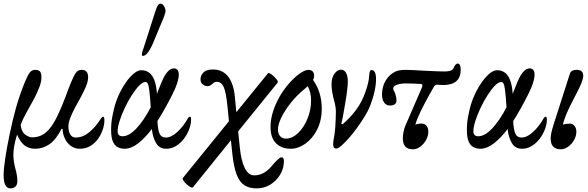

<svg xmlns="http://www.w3.org/2000/svg" viewBox="-48 -811 3252 1061"><path d="M10 230Q-28 230 -28 157Q-28 125 -20 70Q-12 15 4 -63Q21 -146 40 -214Q59 -282 90 -359Q104 -393 115.5 -409Q127 -425 147 -425Q164 -425 172.5 -416.5Q181 -408 181 -382Q181 -363 172 -336Q159 -300 139 -263Q119 -226 99 -190.5Q79 -155 66 -121Q70 -83 91 -67.5Q112 -52 129 -52Q173 -52 205 -78.5Q237 -105 265.5 -162.5Q294 -220 327 -311Q347 -364 359 -388Q371 -412 381 -418.5Q391 -425 403 -425Q439 -425 439 -384Q439 -371 434.5 -354Q430 -337 414.5 -305.5Q399 -274 366 -215Q349 -183 339.5 -157Q330 -131 330 -113Q330 -84 340.5 -67.5Q351 -51 370 -51Q410 -51 445.5 -80.5Q481 -110 509 -155Q516 -166 522 -166Q529 -166 529 -145Q529 -124 520.5 -97Q512 -70 495 -45.5Q478 -21 452.5 -5Q427 11 392 11Q364 11 342.5 -5.5Q321 -22 309.5 -47.5Q298 -73 298 -98L292 -99Q261 -38 224.5 -13.5Q188 11 147 11Q115 11 91 -5Q67 -21 46 -67Q34 -26 30 -1Q26 24 26 44Q26 80 37 121Q43 142 45.5 159.5Q48 177 48 188Q48 211 37 220.5Q26 230 10 230Z M640 11Q620 11 603 2.5Q586 -6 576 -28.5Q566 -51 566 -94Q566 -134 573.5 -171Q581 -208 588 -233Q598 -266 614.5 -299.5Q631 -333 651.5 -361Q672 -389 693 -406Q714 -423 733 -423Q810 -423 819 -297Q819 -295 819 -292Q828 -313 836 -335Q844 -356 855 -379Q866 -402 881 -417.5Q896 -433 913 -433Q940 -433 940 -398Q940 -380 932 -354Q924 -328 906 -292Q885 -250 864 -212.5Q843 -175 822 -142Q822 -133 823 -125Q827 -82 837 -66.5Q847 -51 869 -51Q898 -51 931 -81Q964 -111 989 -155Q995 -166 1002 -166Q1008 -166 1008 -149Q1008 -125 997.5 -97Q987 -69 968.5 -44.5Q950 -20 925 -4.5Q900 11 871 11Q833 11 815 -19.5Q797 -50 792 -91Q792 -95 792 -99Q753 -48 715 -18.5Q677 11 640 11ZM602 -86Q602 -58 629 -58Q665 -58 706 -101.5Q747 -145 785 -218Q781 -278 777.5 -308Q774 -338 769 -348Q764 -358 756 -358Q740 -358 720 -337Q700 -316 679 -283Q658 -250 640.5 -212.5Q623 -175 612.5 -141.5Q602 -108 602 -86ZM741 -502Q736 -502 736 -510Q736 -516 737 -519L812 -753Q824 -791 839 -791Q850 -791 858.5 -776.5Q867 -762 867 -750Q867 -745 862 -729.5Q857 -714 844 -684L797 -571Q767 -502 741 -502Z M1018 224Q1014 228 1004 222.5Q994 217 983 207Q972 197 965.5 187Q959 177 962 173L1217 -141L1210 -214Q1202 -298 1189 -328.5Q1176 -359 1150 -359Q1137 -359 1125 -347Q1113 -335 1099 -335Q1085 -335 1072.5 -344.5Q1060 -354 1060 -373Q1060 -393 1075.5 -410Q1091 -427 1128 -427Q1182 -427 1212.5 -388Q1243 -349 1250 -275L1258 -191L1432 -405Q1435 -410 1445 -404.5Q1455 -399 1466 -388.5Q1477 -378 1483.5 -368.5Q1490 -359 1486 -354L1268 -85L1277 2Q1284 75 1304 116.5Q1324 158 1357 158Q1411 158 1453 107Q1495 58 1507 58Q1521 58 1521 79Q1521 119 1500.5 153.5Q1480 188 1446 209Q1412 230 1370 230Q1330 230 1303 213Q1276 196 1260 154.5Q1244 113 1236 40L1228 -36Z M1559 11Q1508 11 1477.5 -19Q1447 -49 1447 -110Q1447 -145 1457 -181.5Q1467 -218 1484 -252Q1505 -296 1537 -335.5Q1569 -375 1602 -400Q1635 -425 1657 -425Q1671 -425 1679.5 -416.5Q1688 -408 1688 -392Q1688 -380 1682 -369Q1730 -302 1730 -211Q1730 -145 1704.5 -95Q1679 -45 1639.5 -17Q1600 11 1559 11ZM1488 -95Q1488 -72 1500 -58.5Q1512 -45 1531 -45Q1567 -45 1599 -75.5Q1631 -106 1651 -154.5Q1671 -203 1671 -255Q1671 -303 1652 -335Q1644 -326 1631 -316Q1591 -283 1558.5 -242Q1526 -201 1507 -162Q1488 -123 1488 -95Z M1810 10Q1793 10 1793 -13Q1793 -22 1794.5 -32Q1796 -42 1801 -72Q1803 -83 1804.5 -104.5Q1806 -126 1807 -150Q1808 -174 1808 -190Q1808 -207 1806.5 -217.5Q1805 -228 1803 -237Q1784 -304 1784 -344Q1784 -382 1800.5 -404Q1817 -426 1835 -426Q1854 -426 1864 -409Q1874 -392 1874 -361Q1874 -342 1870.5 -312.5Q1867 -283 1859 -236Q1850 -181 1845.5 -159Q1841 -137 1838 -128L1845 -124Q1887 -160 1919.5 -203.5Q1952 -247 1971 -302Q1980 -328 1985.5 -350Q1991 -372 1992 -391Q1993 -424 2005 -424Q2030 -424 2030 -373Q2030 -343 2021 -303Q2012 -263 1996 -223Q1986 -198 1967 -167Q1948 -136 1925.5 -105Q1903 -74 1880 -48Q1857 -22 1838.5 -6Q1820 10 1810 10Z M2233 14Q2178 14 2178 -47Q2178 -64 2182 -83Q2186 -102 2192 -116L2282 -324Q2292 -346 2278 -347Q2261 -348 2240 -349Q2219 -350 2197 -350Q2168 -350 2146.5 -343Q2125 -336 2125 -323Q2125 -320 2125.5 -316.5Q2126 -313 2130 -307Q2135 -299 2139 -283.5Q2143 -268 2143 -256Q2143 -228 2106 -228Q2087 -228 2075 -244Q2063 -260 2063 -290Q2063 -332 2083 -365.5Q2103 -399 2136 -415Q2156 -425 2196 -425Q2212 -425 2238 -423.5Q2264 -422 2301 -420Q2339 -418 2368 -417Q2397 -416 2410 -416Q2429 -416 2442 -420.5Q2455 -425 2459 -436Q2463 -447 2469.5 -453.5Q2476 -460 2480 -460Q2498 -460 2498 -426Q2498 -341 2400 -341Q2391 -341 2384 -342Q2377 -343 2369 -343Q2356 -343 2350 -332L2321 -281Q2295 -234 2275.5 -193.5Q2256 -153 2247 -122Q2259 -128 2283 -128Q2299 -128 2309 -115.5Q2319 -103 2319 -84Q2319 -60 2306.5 -37.5Q2294 -15 2274.5 -0.5Q2255 14 2233 14Z M2606 11Q2586 11 2569 2.5Q2552 -6 2542 -28.5Q2532 -51 2532 -94Q2532 -134 2539.5 -171Q2547 -208 2554 -233Q2564 -266 2580.5 -299.5Q2597 -333 2617.5 -361Q2638 -389 2659 -406Q2680 -423 2699 -423Q2776 -423 2785 -297Q2785 -295 2785 -292Q2794 -313 2802 -335Q2810 -356 2821 -379Q2832 -402 2847 -417.5Q2862 -433 2879 -433Q2906 -433 2906 -398Q2906 -380 2898 -354Q2890 -328 2872 -292Q2851 -250 2830 -212.5Q2809 -175 2788 -142Q2788 -133 2789 -125Q2793 -82 2803 -66.5Q2813 -51 2835 -51Q2864 -51 2897 -81Q2930 -111 2955 -155Q2961 -166 2968 -166Q2974 -166 2974 -149Q2974 -125 2963.5 -97Q2953 -69 2934.5 -44.5Q2916 -20 2891 -4.5Q2866 11 2837 11Q2799 11 2781 -19.5Q2763 -50 2758 -91Q2758 -95 2758 -99Q2719 -48 2681 -18.5Q2643 11 2606 11ZM2568 -86Q2568 -58 2595 -58Q2631 -58 2672 -101.5Q2713 -145 2751 -218Q2747 -278 2743.5 -308Q2740 -338 2735 -348Q2730 -358 2722 -358Q2706 -358 2686 -337Q2666 -316 2645 -283Q2624 -250 2606.5 -212.5Q2589 -175 2578.5 -141.5Q2568 -108 2568 -86Z M3051 14Q2995 14 2995 -45Q2995 -59 2998.5 -76Q3002 -93 3009 -116L3101 -403Q3107 -425 3139 -425Q3175 -425 3175 -392Q3175 -378 3164.5 -351Q3154 -324 3123 -266Q3071 -168 3063 -122Q3078 -128 3101 -128Q3116 -128 3126.5 -115.5Q3137 -103 3137 -84Q3137 -60 3124.5 -37.5Q3112 -15 3092 -0.5Q3072 14 3051 14Z"/></svg>

Font: Junicode Two Beta Condensed
Style: Italic
Weight: 400
Width: 3
Italic angle: -9°
Version: Version 1.053; ttfautohint (v1.8.4)